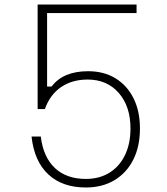

<svg xmlns="http://www.w3.org/2000/svg" viewBox="-20 -820 740 852"><path d="M147 -800H586V-762H189V-436H209Q260 -504 371 -504Q441 -504 492.5 -472.5Q544 -441 572.5 -384Q601 -327 601 -250Q601 -170 571.5 -111.5Q542 -53 488 -20.5Q434 12 361 12Q257 12 194.5 -46Q132 -104 120 -214H161Q172 -123 223.5 -74.5Q275 -26 361 -26Q421 -26 465.5 -53.5Q510 -81 534.5 -131.5Q559 -182 559 -250Q559 -348 507 -407.5Q455 -467 369 -467Q300 -467 251 -433.5Q202 -400 179 -336H147Z"/></svg>

Font: Martian Mono Thin
Style: Regular
Weight: 100
Monospace: yes
Designer: Roman Shamin
Foundry: Evil Martians
Version: Version 1.000; ttfautohint (v1.8.4.7-5d5b)